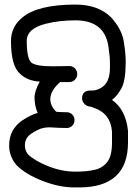

<svg xmlns="http://www.w3.org/2000/svg" viewBox="-20 -820 600 840"><path d="M310 -800Q411 -800 467 -743Q513 -692 521.5 -638.5Q530 -585 530 -551Q530 -468 511.5 -434Q493 -400 470 -383Q530 -341 540 -248V-197Q540 0 326 0H305Q239 0 165 -29Q91 -58 52 -98L51 -99Q20 -136 20 -184Q20 -253 77 -293Q117 -319 145 -326Q132 -353 131 -392Q131 -422 154 -463Q100 -466 68 -497Q28 -531 28 -641Q28 -702 77 -743Q145 -800 310 -800ZM310 -731Q239 -731 180 -716Q97 -695 97 -641Q97 -565 117 -546Q139 -530 208 -530L284 -531Q298 -531 308 -520.5Q318 -510 318 -496Q318 -482 308 -471.5Q298 -461 284 -461H243Q201 -424 200 -387Q200 -357 226 -331Q246 -329 272 -329Q286 -329 296 -319Q306 -309 306 -295Q306 -280 296 -270Q286 -260 272 -260Q242 -260 197 -263Q181 -263 169 -260Q148 -256 115 -234Q89 -216 89 -184Q89 -162 102 -145Q131 -117 190.5 -93Q250 -69 311 -69Q359 -69 394 -77Q429 -85 449.5 -111.5Q470 -138 470 -197V-243Q465 -322 392 -348Q379 -353 373 -354Q359 -355 349 -366Q339 -377 339 -389Q339 -424 376 -424H383Q410 -424 435 -445Q461 -470 461 -523V-543Q461 -573 455 -612Q440 -731 310 -731Z"/></svg>

Font: Bubblez Graffiti
Style: Regular
Weight: 400
Designer: GGBotNet
Foundry: GGBotNet
Version: 1.00